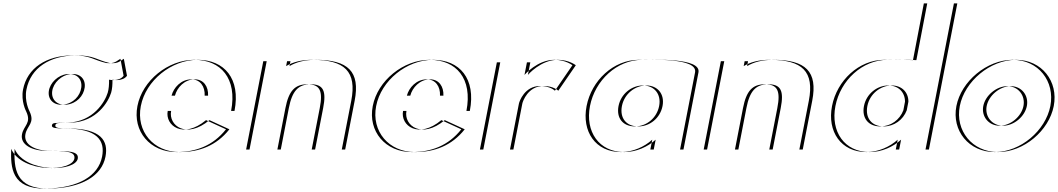

<svg xmlns="http://www.w3.org/2000/svg" viewBox="-20 -880 6227 1130"><path d="M129.5 -90C139.6 -142.2 187.1 -155 153.7 -225C153.7 -225 122.2 -284 135.6 -353C160.5 -481 273.4 -552.6 425.7 -554C533.9 -555 547.4 -527 625.9 -509C676.7 -503.5 686.9 -522.3 708.8 -534L727.4 -434C701.4 -398 641.9 -411 641.9 -411C642.4 -383 640.3 -354.9 633.9 -334C617.6 -281 549.9 -164 399.7 -158C316.5 -157 308.7 -158 305.6 -142C302.5 -126 331.1 -124 380.1 -124C576.1 -124 618.9 -51 600.8 42C578.9 155 461.9 227 268.3 230C67.7 233 62.2 107 65.8 -4C129.6 141 429.3 132 438.1 51C442.6 9.6 382.4 8 277.4 8C187.4 8 117.6 -29 129.5 -90ZM287.2 -343C293.6 -393 342 -438.4 394.8 -444C451 -450 484.9 -415 478.4 -365C472 -315 430.3 -270 370.8 -264C318 -258.7 280.8 -293 287.2 -343ZM109.5 -90C97.6 -29 167.4 8 257.4 8C362.4 8 422.6 9.6 418.1 51C409.3 132 109.6 141 45.8 -4C42.2 107 47.7 233 248.3 230C441.9 227 558.9 155 580.8 42C598.9 -51 556.1 -124 360.1 -124C311.1 -124 282.5 -126 285.6 -142C288.7 -158 296.5 -157 379.7 -158C529.9 -164 597.6 -281 613.9 -334C620.3 -354.9 622.4 -383 621.9 -411C621.9 -411 681.4 -398 707.4 -434L688.8 -534C666.9 -522.3 656.7 -503.5 605.9 -509C527.4 -527 513.9 -555 405.7 -554C253.4 -552.6 140.5 -481 115.6 -353C102.2 -284 133.7 -225 133.7 -225C167.1 -155 119.6 -142.2 109.5 -90ZM267.2 -343C260.8 -293 298 -258.7 350.8 -264C410.3 -270 452 -315 458.4 -365C464.9 -415 431 -450 374.8 -444C322 -438.4 273.6 -393 267.2 -343Z M1009.6 -317C1021.8 -364 1065.3 -413 1126.3 -413C1178.3 -413 1207.1 -371 1204.6 -317ZM1212.6 -173 1330.1 -119C1253.3 -22 1152.1 15 1038.1 15C883.1 15 779.8 -107 808.8 -256C837.9 -406 988.6 -528 1143.6 -528C1299.6 -528 1397.3 -418 1360.1 -227H987.1C970.4 -141 1077.7 -60 1212.6 -173ZM989.6 -317H1184.6C1187.1 -371 1158.3 -413 1106.3 -413C1045.3 -413 1001.8 -364 989.6 -317ZM1192.6 -173C1057.7 -60 950.4 -141 967.1 -227H1340.1C1377.3 -418 1279.6 -528 1123.6 -528C968.6 -528 817.9 -406 788.8 -256C759.8 -107 863.1 15 1018.1 15C1132.1 15 1233.3 -22 1310.1 -119Z M1632.5 0H1448.5L1549.6 -520H1689.6L1683.9 -491C1722.4 -514 1772.1 -528 1837.1 -528C2029.1 -528 2100.7 -459 2067.3 -287L2011.5 0H1834.5L1881.9 -244C1901.6 -345 1883.1 -384 1809.1 -384C1735.1 -384 1699.6 -345 1679.9 -244ZM1612.5 0 1659.9 -244C1679.6 -345 1715.1 -384 1789.1 -384C1863.1 -384 1881.6 -345 1861.9 -244L1814.5 0H1991.5L2047.3 -287C2080.7 -459 2009.1 -528 1817.1 -528C1752.1 -528 1702.4 -514 1663.9 -491L1669.6 -520H1529.6L1428.5 0Z M2394.6 -317C2406.8 -364 2450.3 -413 2511.3 -413C2563.3 -413 2592.1 -371 2589.6 -317ZM2597.6 -173 2715.1 -119C2638.3 -22 2537.1 15 2423.1 15C2268.1 15 2164.8 -107 2193.8 -256C2222.9 -406 2373.6 -528 2528.6 -528C2684.6 -528 2782.3 -418 2745.1 -227H2372.1C2355.4 -141 2462.7 -60 2597.6 -173ZM2374.6 -317H2569.6C2572.1 -371 2543.3 -413 2491.3 -413C2430.3 -413 2386.8 -364 2374.6 -317ZM2577.6 -173C2442.7 -60 2335.4 -141 2352.1 -227H2725.1C2762.3 -418 2664.6 -528 2508.6 -528C2353.6 -528 2202.9 -406 2173.8 -256C2144.8 -107 2248.1 15 2403.1 15C2517.1 15 2618.3 -22 2695.1 -119Z M3101.2 -513 3086.8 -439C3086.8 -439 3162.1 -528 3263.1 -528C3329.1 -528 3368.9 -496 3368.9 -496L3265.8 -346C3265.8 -346 3238.2 -374 3179.2 -374C3087.2 -374 3056.5 -283 3054 -270L3001.5 0H2824.5L2924.2 -513ZM3081.2 -513H2904.2L2804.5 0H2981.5L3034 -270C3036.5 -283 3067.2 -374 3159.2 -374C3218.2 -374 3245.8 -346 3245.8 -346L3348.9 -496C3348.9 -496 3309.1 -528 3243.1 -528C3142.1 -528 3066.8 -439 3066.8 -439Z M3640.3 -256C3654.1 -327 3716.8 -377 3783.8 -377C3849.8 -377 3893.1 -327 3879.3 -256C3865.7 -186 3805.9 -136 3736.9 -136C3664.9 -136 3626.7 -186 3640.3 -256ZM4090.7 -454 4002.5 0H3827.5L3838.8 -58C3792.6 -16 3724.6 15 3654.6 15C3504.6 15 3423.1 -106 3452.3 -256C3481.4 -406 3610.1 -528 3760.1 -528C3829.1 -528 4107.2 -541 4090.7 -454ZM3620.3 -256C3606.7 -186 3644.9 -136 3716.9 -136C3785.9 -136 3845.7 -186 3859.3 -256C3873.1 -327 3829.8 -377 3763.8 -377C3696.8 -377 3634.1 -327 3620.3 -256ZM4070.7 -454C4087.2 -541 3809.1 -528 3740.1 -528C3590.1 -528 3461.4 -406 3432.3 -256C3403.1 -106 3484.6 15 3634.6 15C3704.6 15 3772.6 -16 3818.8 -58L3807.5 0H3982.5Z M4325.5 0H4141.5L4242.6 -520H4382.6L4376.9 -491C4415.4 -514 4465.1 -528 4530.1 -528C4722.1 -528 4793.7 -459 4760.3 -287L4704.5 0H4527.5L4574.9 -244C4594.6 -345 4576.1 -384 4502.1 -384C4428.1 -384 4392.6 -345 4372.9 -244ZM4305.5 0 4352.9 -244C4372.6 -345 4408.1 -384 4482.1 -384C4556.1 -384 4574.6 -345 4554.9 -244L4507.5 0H4684.5L4740.3 -287C4773.7 -459 4702.1 -528 4510.1 -528C4445.1 -528 4395.4 -514 4356.9 -491L4362.6 -520H4222.6L4121.5 0Z M5084.8 -256C5098.6 -327 5161.3 -377 5228.3 -377C5286 -377 5326.4 -338.7 5326.3 -281.6L5316.6 -230.9C5295.2 -174.3 5241.9 -136 5181.4 -136C5109.4 -136 5071.2 -186 5084.8 -256ZM5447 0H5272L5283.3 -58C5237.1 -16 5169.1 15 5099.1 15C4949.1 15 4867.6 -106 4896.8 -256C4925.9 -406 5054.6 -528 5204.6 -528C5234.8 -528 5305.1 -530.5 5373.2 -526L5437.2 -860H5614.2ZM5064.8 -256C5051.2 -186 5089.4 -136 5161.4 -136C5221.9 -136 5275.2 -174.3 5296.6 -230.9L5306.3 -281.6C5306.4 -338.7 5266 -377 5208.3 -377C5141.3 -377 5078.6 -327 5064.8 -256ZM5427 0 5594.2 -860H5417.2L5353.2 -526C5285.1 -530.5 5214.8 -528 5184.6 -528C5034.6 -528 4905.9 -406 4876.8 -256C4847.6 -106 4929.1 15 5079.1 15C5149.1 15 5217.1 -16 5263.3 -58L5252 0Z M5787 -256C5799 -317.8 5863.9 -372.9 5928.5 -372.9C5993.1 -372.9 6035.5 -317.8 6023.5 -256C6011.5 -194.3 5947.8 -140.1 5883.2 -140.1C5818.6 -140.1 5775 -194.3 5787 -256ZM5628.8 -256C5656.9 -401 5807.6 -528 5959.6 -528C6111.6 -528 6209.9 -401 6181.8 -256C6153.6 -111 6006.1 15 5854.1 15C5702.1 15 5600.6 -111 5628.8 -256ZM5767 -256C5755 -194.3 5798.6 -140.1 5863.2 -140.1C5927.8 -140.1 5991.5 -194.3 6003.5 -256C6015.5 -317.8 5973.1 -372.9 5908.5 -372.9C5843.9 -372.9 5779 -317.8 5767 -256ZM5608.8 -256C5580.6 -111 5682.1 15 5834.1 15C5986.1 15 6133.6 -111 6161.8 -256C6189.9 -401 6091.6 -528 5939.6 -528C5787.6 -528 5636.9 -401 5608.8 -256Z"/></svg>

Font: Hussar Plate
Style: Obl
Weight: 700
Foundry: Cannot Into Space Fonts
Version: Version 0.798247